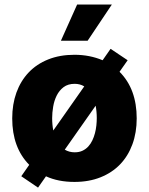

<svg xmlns="http://www.w3.org/2000/svg" viewBox="-20 -794 659 850"><path d="M34.1 -269.9Q34.1 -332.4 52.7 -384.1Q71.4 -435.7 106.7 -473Q142 -510.3 193.4 -530.9Q244.7 -551.5 309.7 -551.5Q376.8 -551.5 434.3 -527.3L469.5 -577.8L545.1 -527.3L509.2 -476.2Q585.2 -400.2 585.2 -269.9Q585.2 -207 566.2 -155.2Q547.2 -103.3 511.7 -66.4Q476.2 -29.5 425.1 -9.1Q373.9 11.4 309.7 11.4Q237.6 11.4 183.6 -13.5L148.4 36.6L74.2 -13.8L109.4 -64.3Q34.1 -140.6 34.1 -269.9ZM321.4 -773.8H475.1L367.9 -613.6H249.6ZM215.9 -216.3 353 -411.6Q334.2 -422.9 310.7 -422.9Q280.9 -422.9 261.5 -408.2Q242.2 -393.5 231 -370.9Q219.8 -348.4 215.4 -321.7Q210.9 -295.1 210.9 -271Q210.9 -256 212.2 -242.4Q213.4 -228.7 215.9 -216.3ZM266.7 -131.4Q286.6 -119.7 310.7 -119.7Q330.3 -119.7 345 -126.6Q359.7 -133.5 370.6 -145.2Q381.4 -157 388.7 -172.2Q396 -187.5 400.4 -204.4Q404.8 -221.2 406.6 -238.5Q408.4 -255.7 408.4 -271Q408.4 -285.9 407.1 -299.5Q405.9 -313.2 403.4 -326Z"/></svg>

Font: Inter P Extra Bold
Style: Regular
Weight: 800
Designer: Rasmus Andersson
Foundry: rsms
Version: Version 3.018;git-588b23468